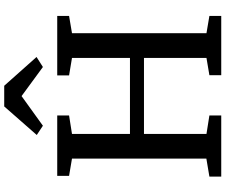

<svg xmlns="http://www.w3.org/2000/svg" viewBox="-96 -926 1023 870"><g transform="rotate(-90 415.0 -491.5)"><path d="M49.3 0V-53.7L130.9 -67.4V-676.3L52.7 -689.5V-743.2H326.2V-689.5L242.7 -676.3V-413.6H586.9V-676.3L507.8 -689.5V-743.2H777.3V-689.5L699.2 -676.3V-66.9L777.3 -53.7V0H508.8V-53.7L586.9 -66.9V-350.1H242.7V-66.9L326.2 -53.7V0ZM279.8 -808.1 237.8 -835.9 367.2 -983.4H460.9L591.3 -836.9L545.9 -808.1L414.1 -904.8Z"/></g></svg>

Font: HaufeMerriweather
Style: Regular
Weight: 400
Designer: Eben Sorkin ( eben@eyebytes.com )
Foundry: Eben Sorkin
Version: Version 1.56